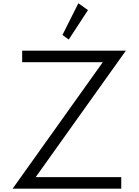

<svg xmlns="http://www.w3.org/2000/svg" viewBox="-20 -1128 833 1148"><path d="M55.5 0 594.5 -756H112.5V-825H732.5L193.5 -69H705V0ZM391 -891.5 353.5 -919 448.5 -1108.5 506 -1067.5Z"/></svg>

Font: Spartan Thin
Style: Regular
Weight: 400
Version: Version 1.004